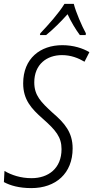

<svg xmlns="http://www.w3.org/2000/svg" viewBox="-32 -956 479 986"><path d="M175 -785 173 -776H205C242 -806 281 -845 315 -883C333 -844 357 -804 378 -776H408L409 -785C389 -821 357 -895 347 -936H299C270 -888 215 -827 175 -785ZM129 10C254 10 341 -65 341 -194C341 -276 300 -324 238 -377C178 -432 144 -466 144 -533C144 -626 209 -673 286 -673C332 -673 370 -658 402 -639L427 -688C394 -708 345 -724 288 -724C175 -724 87 -656 87 -528C87 -444 129 -398 187 -347C255 -287 284 -252 284 -190C284 -91 216 -41 130 -41C74 -41 27 -57 -9 -78L-12 -21C21 -3 67 10 129 10Z"/></svg>

Font: Noto Sans Condensed Light
Style: Italic
Weight: 300
Width: 3
Italic angle: -12°
Designer: Monotype Design Team
Foundry: Monotype Imaging Inc.
Version: Version 2.013